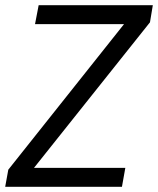

<svg xmlns="http://www.w3.org/2000/svg" viewBox="-20 -720 609 740"><path d="M0 0 12 -66 458 -627H115L129 -700H569L558 -634L111 -73H463L450 0Z"/></svg>

Font: DM Sans 17pt
Style: Italic
Weight: 400
Italic angle: -10°
Version: Version 4.004;gftools[0.9.30]